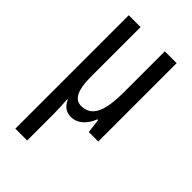

<svg xmlns="http://www.w3.org/2000/svg" viewBox="-236 -613 930 930"><g transform="rotate(45 229.0 -148.5)"><path d="M393 -537H312V-257C312 -129 286 -63 212 -63C167 -63 146 -108 146 -194V-537H65V240H146V58C146 31 144 -3 142 -39H145C160 -6 183 10 216 10C256 10 294 -20 314 -73H319L328 0H393Z"/></g></svg>

Font: Noto Sans UI Condensed
Style: Regular
Weight: 400
Width: 3
Designer: Monotype Design Team
Foundry: Monotype Imaging Inc.
Version: Version 1.901